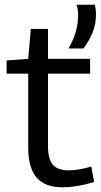

<svg xmlns="http://www.w3.org/2000/svg" viewBox="-20 -786 428 816"><path d="M245 10Q171 10 135.5 -31.5Q100 -73 100 -158V-473H8V-529L100 -536L111 -663H184V-536H363V-473H184V-164Q184 -110 204.5 -86Q225 -62 272 -62Q296 -62 319.5 -66.5Q343 -71 368 -78L380 -13Q343 -1 309 4.5Q275 10 245 10ZM271 -580Q312 -649 312 -722Q312 -749 305 -766H383Q385 -756 386.5 -746.5Q388 -737 388 -727Q388 -682 373.5 -647.5Q359 -613 335 -580Z"/></svg>

Font: Georama
Style: Regular
Weight: 400
Designer: Jean-Baptiste Levee
Foundry: Production Type
Version: Version 1.000